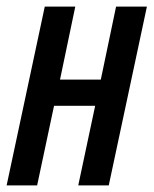

<svg xmlns="http://www.w3.org/2000/svg" viewBox="-22 -559 463 579"><path d="M-2 0 113 -539H205L159 -319H282L328 -539H421L306 0H214L265 -240H141L90 0Z"/></svg>

Font: Noto Sans ExtraCondensed Medium
Style: Italic
Weight: 500
Width: 2
Italic angle: -12°
Designer: Monotype Design Team
Foundry: Monotype Imaging Inc.
Version: Version 2.013; ttfautohint (v1.8.4.7-5d5b)